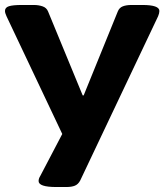

<svg xmlns="http://www.w3.org/2000/svg" viewBox="-30 -545 660 771"><path d="M196 206Q125 206 125 182Q125 172 132 161L220 -7L-4 -480Q-10 -493 -10 -501Q-10 -515 6 -520Q22 -525 57 -525H106Q125 -525 141 -519.5Q157 -514 163 -499L302 -162H306L443 -499Q449 -514 463 -519.5Q477 -525 498 -525H542Q610 -525 610 -501Q610 -492 605 -480L292 180Q284 195 271 200.5Q258 206 236 206Z"/></svg>

Font: Asap Expanded ExtraBold
Style: Regular
Weight: 800
Width: 7
Designer: Pablo Cosgaya
Foundry: Omnibus-Type
Version: Version 3.001; ttfautohint (v1.8.4.7-5d5b)